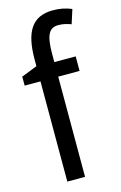

<svg xmlns="http://www.w3.org/2000/svg" viewBox="-118 -816 545 868"><g transform="rotate(-15 154.5 -382.5)"><path d="M268 -469V-537H168V-573C168 -662 184 -694 229 -694C249 -694 269 -689 288 -682L309 -748C282 -759 255 -765 222 -765C123 -765 85 -699 85 -571V-540L11 -511V-469H85V0H168V-469Z"/></g></svg>

Font: Noto Sans Lao Condensed
Style: Regular
Weight: 400
Width: 3
Designer: Monotype Design Team
Foundry: Monotype Imaging Inc.
Version: Version 2.004